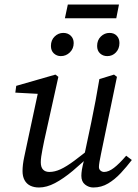

<svg xmlns="http://www.w3.org/2000/svg" viewBox="-20 -819 612 852"><path d="M153 13Q131 13 114.5 5Q98 -3 89 -19.5Q80 -36 80 -60Q80 -88 87.5 -122.5Q95 -157 101 -186L152 -424L159 -402L48 -408L52 -438L226 -488L239 -478L176 -194Q172 -174 168.5 -156.5Q165 -139 163 -124.5Q161 -110 161 -99Q161 -77 171 -66.5Q181 -56 199 -56Q223 -56 249 -68Q275 -80 310 -106Q345 -132 394 -172L401 -144H394Q345 -96 303 -61Q261 -26 224 -6.5Q187 13 153 13ZM394 13Q374 13 357.5 0Q341 -13 341 -39Q341 -50 343.5 -66.5Q346 -83 356 -120H352L385 -276Q395 -324 404 -372Q413 -420 421 -468L486 -488L499 -478L428 -135Q424 -116 421.5 -101Q419 -86 419 -78Q419 -68 426 -62Q433 -56 442 -56Q462 -56 485.5 -74Q509 -92 540 -128L565 -109Q542 -79 516 -51Q490 -23 460 -5Q430 13 394 13ZM250 -570Q232 -570 219 -582Q206 -594 206 -615Q206 -641 222.5 -657Q239 -673 261 -673Q281 -673 294 -660.5Q307 -648 307 -628Q307 -603 290 -586.5Q273 -570 250 -570ZM456 -570Q437 -570 424 -582Q411 -594 411 -615Q411 -641 427.5 -657Q444 -673 466 -673Q486 -673 498 -660.5Q510 -648 510 -628Q510 -603 494.5 -586.5Q479 -570 456 -570ZM268 -738 281 -799H508L496 -738Z"/></svg>

Font: Source Serif 4
Style: Italic
Weight: 400
Italic angle: -12°
Designer: Frank Grießhammer
Foundry: Adobe Systems Incorporated
Version: Version 4.004;hotconv 1.0.116;makeotfexe 2.5.65601